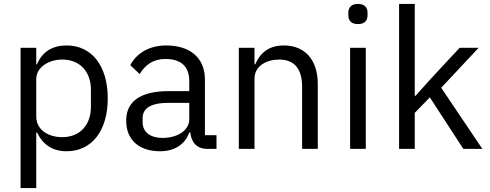

<svg xmlns="http://www.w3.org/2000/svg" viewBox="-20 -760 2499 980"><path d="M85 200H165V-84H169C200 -20 249 12 320 12C449 12 530 -93 530 -258C530 -423 449 -528 320 -528C249 -528 196 -497 169 -432H165V-516H85ZM298 -60C225 -60 165 -98 165 -165V-357C165 -414 225 -456 298 -456C388 -456 444 -394 444 -302V-214C444 -122 388 -60 298 -60Z M1085 0V-70H1026V-354C1026 -463 952 -528 828 -528C735 -528 673 -482 645 -427L693 -382C721 -429 762 -459 824 -459C906 -459 946 -419 946 -346V-295H844C694 -295 624 -241 624 -144C624 -48 688 12 797 12C869 12 924 -21 946 -84H951C957 -36 981 0 1040 0ZM810 -56C748 -56 708 -85 708 -136V-157C708 -207 749 -235 840 -235H946V-150C946 -97 889 -56 810 -56Z M1279 0V-358C1279 -424 1341 -456 1405 -456C1482 -456 1522 -409 1522 -317V0H1602V-331C1602 -456 1535 -528 1429 -528C1352 -528 1308 -490 1283 -432H1279V-516H1199V0Z M1807 -637C1841 -637 1856 -655 1856 -682V-695C1856 -722 1841 -740 1807 -740C1773 -740 1758 -722 1758 -695V-682C1758 -655 1773 -637 1807 -637ZM1767 0H1847V-516H1767Z M2017 0H2097V-184L2174 -263L2345 0H2442L2232 -312L2423 -516H2326L2180 -359L2101 -271H2097V-740H2017Z"/></svg>

Font: IBM Plex Thai Looped
Style: Regular
Weight: 400
Designer: Mike Abbink, Paul van der Laan, Pieter van Rosmalen, Ben Mitchell, Mark Frömberg
Foundry: Bold Monday
Version: Version 1.0